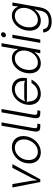

<svg xmlns="http://www.w3.org/2000/svg" viewBox="1351 -2164 1037 3779"><g transform="rotate(-90 1869.5 -274.5)"><path d="M176 0 69 -549H136L201 -170Q205 -145 206 -127Q207 -109 206 -76H219Q230 -110 238 -128.5Q246 -147 258 -170L455 -549H529L230 0Z M543 -216Q543 -306 585.5 -385Q628 -464 701.5 -511.5Q775 -559 861 -559Q927 -559 977 -530.5Q1027 -502 1054 -451Q1081 -400 1081 -335Q1081 -246 1038 -166.5Q995 -87 921.5 -38.5Q848 10 761 10Q695 10 645.5 -18.5Q596 -47 569.5 -98Q543 -149 543 -216ZM1015 -325Q1015 -403 970 -452Q925 -501 851 -501Q785 -501 729.5 -462.5Q674 -424 641.5 -360.5Q609 -297 609 -227Q609 -147 653.5 -97.5Q698 -48 771 -48Q837 -48 893 -87.5Q949 -127 982 -191Q1015 -255 1015 -325Z M1265 0Q1216 0 1192.5 -18.5Q1169 -37 1169 -84Q1169 -105 1173 -128L1285 -763H1350L1240 -138Q1236 -108 1236 -100Q1236 -78 1247.5 -68Q1259 -58 1289 -58H1325L1315 0Z M1528 0Q1479 0 1455.5 -18.5Q1432 -37 1432 -84Q1432 -105 1436 -128L1548 -763H1613L1503 -138Q1499 -108 1499 -100Q1499 -78 1510.5 -68Q1522 -58 1552 -58H1588L1578 0Z M1695 -214Q1695 -303 1737 -382.5Q1779 -462 1851.5 -510.5Q1924 -559 2011 -559Q2073 -559 2122 -532.5Q2171 -506 2199 -456Q2227 -406 2227 -337Q2227 -316 2224 -293Q2222 -272 2220 -263H1836Q1779 -263 1754 -265L1748 -250Q1756 -248 1758.5 -240.5Q1761 -233 1762 -217Q1762 -204 1765 -187Q1775 -123 1817 -85.5Q1859 -48 1922 -48Q1987 -48 2040.5 -83Q2094 -118 2123 -173H2192Q2152 -92 2079.5 -41Q2007 10 1912 10Q1847 10 1797.5 -18.5Q1748 -47 1721.5 -98Q1695 -149 1695 -214ZM1774 -303Q1795 -312 1810 -314Q1825 -316 1845 -316H2100Q2118 -316 2131 -314Q2144 -312 2161 -303L2173 -317Q2164 -327 2164 -349Q2164 -365 2160 -384Q2147 -439 2104.5 -470Q2062 -501 2002 -501Q1942 -501 1891.5 -471.5Q1841 -442 1808 -388Q1802 -378 1788 -350Q1783 -337 1778.5 -329.5Q1774 -322 1767 -317Z M2316 -207Q2316 -298 2354.5 -379Q2393 -460 2460.5 -509.5Q2528 -559 2612 -559Q2733 -559 2786 -446L2799 -451Q2797 -475 2797 -480Q2797 -487 2800 -511L2844 -763H2909L2775 0H2710L2718 -48Q2721 -64 2725.5 -74Q2730 -84 2738 -95L2726 -103Q2633 10 2512 10Q2421 10 2368.5 -49Q2316 -108 2316 -207ZM2765 -326Q2765 -404 2722 -452.5Q2679 -501 2608 -501Q2543 -501 2491 -460Q2439 -419 2410.5 -353.5Q2382 -288 2382 -217Q2382 -141 2420 -94.5Q2458 -48 2528 -48Q2593 -48 2647.5 -87.5Q2702 -127 2733.5 -191.5Q2765 -256 2765 -326Z M2980 0H2915L3011 -549H3076ZM3025 -718Q3025 -739 3043.5 -756Q3062 -773 3084 -773Q3102 -773 3113.5 -762Q3125 -751 3125 -734Q3125 -711 3107.5 -693.5Q3090 -676 3067 -676Q3049 -676 3037 -688Q3025 -700 3025 -718Z M3119 56H3184Q3191 112 3227.5 139Q3264 166 3340 166Q3433 166 3483.5 125Q3534 84 3548 4L3557 -48Q3560 -64 3564.5 -74Q3569 -84 3577 -95L3565 -103Q3472 10 3351 10Q3260 10 3207.5 -49.5Q3155 -109 3155 -208Q3155 -298 3193.5 -379Q3232 -460 3300 -509.5Q3368 -559 3451 -559Q3572 -559 3625 -446L3638 -451Q3636 -464 3636 -483Q3636 -499 3639 -511L3645 -549H3710L3615 -7Q3593 114 3521 169Q3449 224 3331 224Q3133 224 3119 56ZM3604 -325Q3604 -404 3561 -452.5Q3518 -501 3447 -501Q3381 -501 3329.5 -460Q3278 -419 3249.5 -353.5Q3221 -288 3221 -217Q3221 -141 3259 -94.5Q3297 -48 3367 -48Q3432 -48 3486.5 -87.5Q3541 -127 3572.5 -191Q3604 -255 3604 -325Z"/></g></svg>

Font: Open Sauce Sans Light Italic
Style: Regular
Weight: 300
Italic angle: -10°
Designer: Alfredo Marco Pradil
Foundry: Creative Sauce Fz LLC
Version: Version 1.477